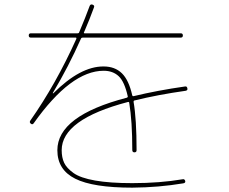

<svg xmlns="http://www.w3.org/2000/svg" viewBox="-20 -821 1040 871"><path d="M120.1 -650.4Q110.4 -650.4 110.4 -660.2Q110.4 -669.9 120.1 -669.9H332Q337.9 -669.9 338.9 -673.8Q368.2 -743.2 386.7 -793.9Q390.6 -803.7 400.4 -799.8Q410.2 -795.9 406.2 -787.1Q386.7 -733.4 361.3 -674.8Q358.4 -669.9 364.3 -669.9H799.8Q809.6 -669.9 809.6 -660.2Q809.6 -650.4 799.8 -650.4H355.5Q349.6 -650.4 347.7 -646.5Q291 -518.6 219.7 -399.4V-397.5H221.7Q344.7 -520.5 450.2 -519.5Q501 -519.5 532.7 -488.8Q564.5 -458 580.1 -387.7Q582 -383.8 585.9 -384.8Q695.3 -411.1 819.3 -428.7Q828.1 -430.7 830.1 -419.9Q832 -411.1 822.3 -409.2Q697.3 -391.6 589.8 -365.2Q585.9 -364.3 585.9 -359.4Q599.6 -281.2 599.6 -139.6Q599.6 -129.9 589.8 -129.9Q580.1 -129.9 580.1 -140.6Q580.1 -272.5 566.4 -353.5Q566.4 -359.4 560.5 -358.4Q259.8 -279.3 259.8 -139.6Q259.8 -106.4 271 -82.5Q282.2 -58.6 313.5 -36.1Q344.7 -13.7 411.6 -2Q478.5 9.8 580.1 9.8Q705.1 9.8 808.6 -7.8Q817.4 -9.8 820.3 0Q822.3 8.8 811.5 10.7Q700.2 29.3 580.1 30.3Q402.3 30.3 321.3 -10.3Q240.2 -50.8 240.2 -139.6Q240.2 -295.9 555.7 -377.9Q560.5 -379.9 559.6 -383.8Q544.9 -450.2 518.6 -475.1Q492.2 -500 450.2 -500Q301.8 -500 132.8 -261.7Q127 -253.9 120.1 -259.8Q112.3 -265.6 117.2 -273.4Q234.4 -440.4 326.2 -644.5Q328.1 -649.4 324.2 -650.4Z"/></svg>

Font: Rounded Mgen+ 1mn thin
Style: Regular
Weight: 100
Designer: [Source Han Sans]
Ryoko NISHIZUKA  (kana & ideographs); Paul D. Hunt (Latin, Greek & Cyrillic); Wenlong ZHANG  (bopomofo
Version: Version 1.059.20150602